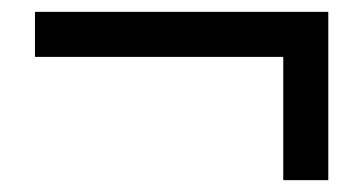

<svg xmlns="http://www.w3.org/2000/svg" viewBox="-20 -305 613 324"><path d="M39 -285H534V-1H458V-209H39Z"/></svg>

Font: Almarai Bold
Style: Regular
Weight: 700
Designer: Boutros International 2019
Foundry: Created by Boutros International 2019
Version: Version 1.10